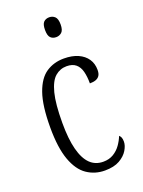

<svg xmlns="http://www.w3.org/2000/svg" viewBox="-144 -814 662 891"><g transform="rotate(-20 187.0 -368.5)"><path d="M216 10Q167 10 128 -16.5Q89 -43 67 -103.5Q45 -164 45 -264Q45 -372 66.5 -433Q88 -494 126 -519Q164 -544 213 -544Q254 -544 283 -531Q312 -518 327.5 -495Q343 -472 343 -441Q343 -423 336.5 -413Q330 -403 318 -398.5Q306 -394 288 -394Q288 -428 281.5 -453Q275 -478 258.5 -492Q242 -506 213 -506Q181 -506 156.5 -485Q132 -464 118.5 -411.5Q105 -359 105 -265Q105 -186 118.5 -134Q132 -82 158 -56.5Q184 -31 223 -31Q252 -31 273.5 -44Q295 -57 309.5 -77.5Q324 -98 332 -119Q338 -114 341 -106.5Q344 -99 344 -86Q344 -67 330.5 -44.5Q317 -22 289 -6Q261 10 216 10ZM215 -649Q198 -649 187.5 -659.5Q177 -670 177 -698Q177 -726 187.5 -736.5Q198 -747 215 -747Q231 -747 242.5 -736.5Q254 -726 254 -698Q254 -670 242.5 -659.5Q231 -649 215 -649Z"/></g></svg>

Font: Noto Serif Khmer ExtraCondensed Light
Style: Regular
Weight: 300
Width: 2
Designer: Danh Hong and the Monotype Design Team
Foundry: Monotype Imaging Inc.
Version: Version 2.004